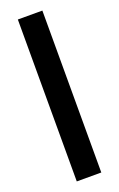

<svg xmlns="http://www.w3.org/2000/svg" viewBox="-139 -740 484 780"><g transform="rotate(-20 103.0 -350.0)"><path d="M156 0H50V-700H156Z"/></g></svg>

Font: Kulim Park SemiBold
Style: Regular
Weight: 600
Designer: Noponies / Dale Sattler
Foundry: Noponies
Version: Version 1.000; ttfautohint (v1.8.3)